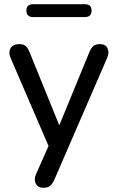

<svg xmlns="http://www.w3.org/2000/svg" viewBox="-20 -703 558 910"><path d="M138 -622Q105 -622 105 -653Q105 -683 138 -683H382Q414 -683 414 -653Q414 -622 382 -622ZM186 187Q159 187 149.5 167Q140 147 151 122L210 -11L30 -429Q19 -455 30 -474.5Q41 -494 72 -494Q90 -494 100.5 -486Q111 -478 120 -456L261 -109L404 -457Q413 -478 424 -486Q435 -494 454 -494Q480 -494 489.5 -474.5Q499 -455 488 -429L237 150Q227 171 216 179Q205 187 186 187Z"/></svg>

Font: Chiron GoRound TC
Style: Regular
Weight: 400
Designer: Ryoko NISHIZUKA 西塚涼子 (kana, bopomofo & ideographs); Paul D. Hunt (Latin, Greek & Cyrillic); Sandoll Communications 산돌커뮤니
Foundry: Adobe
Version: Version 1.000;hotconv 1.1.1;makeotfexe 2.6.0